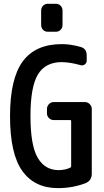

<svg xmlns="http://www.w3.org/2000/svg" viewBox="-20 -970 540 1000"><path d="M228.5 -950.2H271.5Q286.1 -950.2 295.9 -939.9Q305.7 -929.7 305.7 -915V-839.8Q305.7 -825.2 295.9 -814.9Q286.1 -804.7 271.5 -804.7H228.5Q213.9 -804.7 204.1 -814.9Q194.3 -825.2 194.3 -839.8V-915Q194.3 -929.7 204.1 -939.9Q213.9 -950.2 228.5 -950.2ZM282.2 9.8Q160.2 9.8 96.2 -79.6Q32.2 -168.9 32.2 -364.7Q32.2 -560.5 98.6 -650.4Q165 -740.2 301.8 -740.2Q348.6 -740.2 399.4 -725.6Q432.6 -716.8 431.6 -679.7V-654.3Q431.6 -641.6 421.4 -634.3Q411.1 -627 398.4 -630.9Q347.7 -645.5 301.8 -646.5Q216.8 -646.5 177.7 -582.5Q138.7 -518.6 138.7 -365.2Q138.7 -212.9 176.3 -148.4Q213.9 -84 285.2 -84Q320.3 -84 347.7 -97.7Q350.6 -98.6 350.6 -105.5V-339.8Q350.6 -344.7 346.7 -344.7H259.8Q245.1 -344.7 234.9 -355Q224.6 -365.2 224.6 -379.9V-402.3Q224.6 -417 234.9 -427.7Q245.1 -438.5 259.8 -438.5H421.9Q436.5 -438.5 447.3 -427.7Q458 -417 458 -402.3V-65.4Q458 -29.3 424.8 -15.6Q356.4 9.8 282.2 9.8Z"/></svg>

Font: Rounded-L Mgen+ 1m medium
Style: Regular
Weight: 500
Designer: [Source Han Sans]
Ryoko NISHIZUKA  (kana & ideographs); Paul D. Hunt (Latin, Greek & Cyrillic); Wenlong ZHANG  (bopomofo
Version: Version 1.059.20150602